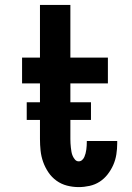

<svg xmlns="http://www.w3.org/2000/svg" viewBox="-20 -755 540 783"><path d="M301 8Q277 8 253.5 2Q230 -4 210.5 -18Q191 -32 177.5 -52Q164 -72 156 -94.5Q148 -117 145.5 -140.5Q143 -164 143 -188V-415H70V-520H143V-735H267V-520H420V-415H267V-188Q267 -179 267.5 -170.5Q268 -162 269 -153Q270 -144 271.5 -135.5Q273 -127 276.5 -119Q280 -111 286 -104Q292 -97 301 -97Q309 -97 315 -102.5Q321 -108 324 -115Q327 -122 329 -129.5Q331 -137 332 -145Q333 -153 333.5 -160.5Q334 -168 334 -176V-180H458V-170Q458 -148 454.5 -125.5Q451 -103 442 -82.5Q433 -62 419 -44Q405 -26 386.5 -14Q368 -2 345.5 3Q323 8 301 8ZM89 -266V-338H351V-266Z"/></svg>

Font: Iosevka Curly Slab Extrabold
Style: Regular
Weight: 800
Monospace: yes
Designer: Belleve Invis
Foundry: Belleve Invis
Version: Version 22.1.2; ttfautohint (v1.8.4)